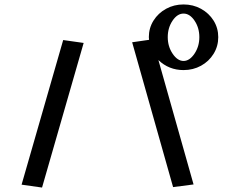

<svg xmlns="http://www.w3.org/2000/svg" viewBox="-20 -850 1017 863"><path d="M169 -7 356 -657 264 -670 77 -20ZM756 -608.5Q734 -641 734 -683Q734 -725 755.5 -757Q777 -789 805 -789Q833 -789 854.5 -757Q876 -725 876 -683Q876 -641 854 -608.5Q832 -576 805 -576Q778 -576 756 -608.5ZM805 -535Q848 -535 883.5 -554.5Q919 -574 940 -608Q961 -642 961 -683Q961 -724 940 -757.5Q919 -791 883.5 -810.5Q848 -830 805 -830Q762 -830 726.5 -810.5Q691 -791 670 -757.5Q649 -724 649 -683Q649 -675 650 -671L574 -660L758 -9L850 -21L692 -580Q739 -535 805 -535Z"/></svg>

Font: LXGW Marker Gothic
Style: Regular
Weight: 400
Version: Version 1.001